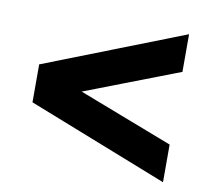

<svg xmlns="http://www.w3.org/2000/svg" viewBox="-63 -615 727 658"><g transform="rotate(10 300.0 -286.5)"><path d="M544 -29 56 -221V-353L544 -544V-413L165 -267V-306L544 -160Z"/></g></svg>

Font: Nunito Sans 9pt Black
Style: Regular
Weight: 900
Version: Version 3.101;gftools[0.9.27]